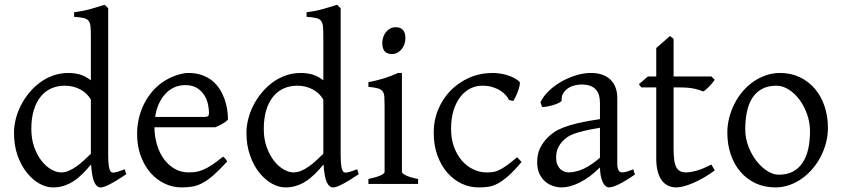

<svg xmlns="http://www.w3.org/2000/svg" viewBox="-20 -777 3556 811"><path d="M513.2 -41Q490.7 -25.9 473.4 -15.4Q456.1 -4.9 443.1 1.7Q430.2 8.3 420.9 11.5Q411.6 14.6 404.8 14.6Q388.7 14.6 378.4 -7.3Q368.2 -29.3 364.7 -82.5Q346.2 -60.1 327.9 -42Q309.6 -23.9 290.3 -11.5Q271 1 249.5 7.8Q228 14.6 203.1 14.6Q175.8 14.6 147 -1.2Q118.2 -17.1 94 -46.9Q69.8 -76.7 54.4 -119.6Q39.1 -162.6 39.1 -216.8Q39.1 -244.6 46.6 -274.4Q54.2 -304.2 68.4 -332Q82.5 -359.9 103 -384.8Q123.5 -409.7 148.9 -428.5Q174.3 -447.3 204.6 -458Q234.9 -468.8 269 -468.8Q292 -468.8 314.7 -463.1Q337.4 -457.5 363.8 -438V-622.1Q363.8 -648.9 362.3 -664.8Q360.8 -680.7 354 -689.2Q347.2 -697.8 333 -700.9Q318.8 -704.1 293 -706.1V-725.1Q333 -730.5 364.7 -739.5Q396.5 -748.5 421.9 -756.8L437 -742.2V-124Q437 -106.9 437.7 -94.7Q438.5 -82.5 439.9 -74.2Q441.4 -65.9 443.4 -60.5Q445.3 -55.2 448.2 -51.8Q452.6 -46.4 465.1 -48.6Q477.5 -50.8 506.8 -62ZM363.8 -127.4V-356.4Q347.7 -384.3 318.4 -399.7Q289.1 -415 253.9 -415Q222.7 -415 196.8 -403.6Q170.9 -392.1 152.1 -369.1Q133.3 -346.2 122.8 -312Q112.3 -277.8 112.3 -231.9Q112.3 -190.4 124.3 -156.5Q136.2 -122.6 154.8 -98.6Q173.3 -74.7 195.6 -61.8Q217.8 -48.8 237.8 -48.8Q254.4 -48.8 270.5 -55.7Q286.6 -62.5 302.2 -73.5Q317.9 -84.5 333.3 -98.6Q348.6 -112.8 363.8 -127.4Z M762.2 -417.5Q736.8 -417.5 715.6 -407.7Q694.3 -397.9 678 -380.1Q661.6 -362.3 650.6 -337.6Q639.6 -313 635.3 -283.2H844.2Q855.5 -283.2 859.1 -286.9Q862.8 -290.5 862.8 -300.8Q862.8 -314 859.1 -333.7Q855.5 -353.5 844.5 -372.3Q833.5 -391.1 813.7 -404.3Q793.9 -417.5 762.2 -417.5ZM942.9 -272Q934.1 -262.2 919.4 -253.9Q904.8 -245.6 889.2 -239.3H632.3Q632.8 -201.2 642.8 -166.7Q652.8 -132.3 671.6 -106.2Q690.4 -80.1 717 -64.5Q743.7 -48.8 776.9 -48.8Q792 -48.8 806.4 -50.8Q820.8 -52.7 837.4 -59.6Q854 -66.4 874.3 -79.6Q894.5 -92.8 921.9 -115.2Q928.2 -111.8 932.9 -105.5Q937.5 -99.1 939.9 -95.2Q907.2 -59.6 882.6 -37.8Q857.9 -16.1 836.2 -4.4Q814.5 7.3 793.2 11Q772 14.6 747.1 14.6Q709.5 14.6 675.5 -1.5Q641.6 -17.6 615.7 -47.1Q589.8 -76.7 574.5 -118.4Q559.1 -160.2 559.1 -211.9Q559.1 -244.6 566.4 -276.4Q573.7 -308.1 587.6 -336.4Q601.6 -364.7 621.6 -388.7Q641.6 -412.6 667 -430.2Q677.7 -437.5 691.2 -444.6Q704.6 -451.7 719.2 -457Q733.9 -462.4 748.3 -465.6Q762.7 -468.8 775.9 -468.8Q807.6 -468.8 832.5 -460Q857.4 -451.2 876 -436.3Q894.5 -421.4 907.2 -401.6Q919.9 -381.8 928 -359.9Q936 -337.9 939.5 -315.2Q942.9 -292.5 942.9 -272Z M1495.1 -41Q1472.7 -25.9 1455.3 -15.4Q1438 -4.9 1425 1.7Q1412.1 8.3 1402.8 11.5Q1393.6 14.6 1386.7 14.6Q1370.6 14.6 1360.4 -7.3Q1350.1 -29.3 1346.7 -82.5Q1328.1 -60.1 1309.8 -42Q1291.5 -23.9 1272.2 -11.5Q1252.9 1 1231.4 7.8Q1210 14.6 1185.1 14.6Q1157.7 14.6 1128.9 -1.2Q1100.1 -17.1 1075.9 -46.9Q1051.8 -76.7 1036.4 -119.6Q1021 -162.6 1021 -216.8Q1021 -244.6 1028.6 -274.4Q1036.1 -304.2 1050.3 -332Q1064.5 -359.9 1085 -384.8Q1105.5 -409.7 1130.9 -428.5Q1156.2 -447.3 1186.5 -458Q1216.8 -468.8 1251 -468.8Q1273.9 -468.8 1296.6 -463.1Q1319.3 -457.5 1345.7 -438V-622.1Q1345.7 -648.9 1344.2 -664.8Q1342.8 -680.7 1335.9 -689.2Q1329.1 -697.8 1314.9 -700.9Q1300.8 -704.1 1274.9 -706.1V-725.1Q1314.9 -730.5 1346.7 -739.5Q1378.4 -748.5 1403.8 -756.8L1418.9 -742.2V-124Q1418.9 -106.9 1419.7 -94.7Q1420.4 -82.5 1421.9 -74.2Q1423.3 -65.9 1425.3 -60.5Q1427.2 -55.2 1430.2 -51.8Q1434.6 -46.4 1447 -48.6Q1459.5 -50.8 1488.8 -62ZM1345.7 -127.4V-356.4Q1329.6 -384.3 1300.3 -399.7Q1271 -415 1235.8 -415Q1204.6 -415 1178.7 -403.6Q1152.8 -392.1 1134 -369.1Q1115.2 -346.2 1104.7 -312Q1094.2 -277.8 1094.2 -231.9Q1094.2 -190.4 1106.2 -156.5Q1118.2 -122.6 1136.7 -98.6Q1155.3 -74.7 1177.5 -61.8Q1199.7 -48.8 1219.7 -48.8Q1236.3 -48.8 1252.4 -55.7Q1268.6 -62.5 1284.2 -73.5Q1299.8 -84.5 1315.2 -98.6Q1330.6 -112.8 1345.7 -127.4Z M1536.1 0V-21Q1569.3 -27.8 1586.9 -35.9Q1604.5 -43.9 1604.5 -50.8V-327.1Q1604.5 -352.1 1603.5 -367.4Q1602.5 -382.8 1596.2 -391.4Q1589.8 -399.9 1575.9 -403.8Q1562 -407.7 1536.1 -410.2V-429.7Q1551.3 -432.6 1568.1 -436.8Q1585 -440.9 1601.6 -446Q1618.2 -451.2 1633.3 -457Q1648.4 -462.9 1661.1 -468.8H1677.7V-50.8Q1677.7 -44.9 1694.1 -36.4Q1710.4 -27.8 1746.1 -21V0ZM1692.4 -615.7Q1692.4 -602.1 1688 -589.8Q1683.6 -577.6 1676 -568.6Q1668.5 -559.6 1658.2 -554.2Q1647.9 -548.8 1635.7 -548.8Q1613.8 -548.8 1604.2 -561Q1594.7 -573.2 1594.7 -595.7Q1594.7 -609.4 1599.1 -621.6Q1603.5 -633.8 1611.3 -642.8Q1619.1 -651.9 1629.2 -657Q1639.2 -662.1 1650.9 -662.1Q1692.4 -662.1 1692.4 -615.7Z M2183.1 -92.8Q2151.4 -55.2 2127.2 -33.9Q2103 -12.7 2082.5 -1.7Q2062 9.3 2042.5 12Q2022.9 14.6 2000 14.6Q1964.4 14.6 1930.4 -1.2Q1896.5 -17.1 1870.1 -46.9Q1843.8 -76.7 1827.9 -119.6Q1812 -162.6 1812 -216.8Q1812 -269.5 1831.3 -315.4Q1850.6 -361.3 1884 -395.3Q1917.5 -429.2 1962.9 -449Q2008.3 -468.8 2061 -468.8Q2077.1 -468.8 2094 -466.1Q2110.8 -463.4 2126.2 -458.3Q2141.6 -453.1 2154.5 -446Q2167.5 -439 2175.8 -430.2Q2176.8 -424.3 2174.3 -413.6Q2171.9 -402.8 2167.5 -390.9Q2163.1 -378.9 2157.7 -367.9Q2152.3 -356.9 2147.9 -350.1L2129.9 -355Q2126 -363.8 2117.2 -374Q2108.4 -384.3 2094.5 -393.6Q2080.6 -402.8 2061.3 -408.9Q2042 -415 2017.1 -415Q1991.2 -415 1967.5 -403.6Q1943.8 -392.1 1925.5 -369.1Q1907.2 -346.2 1896.2 -312Q1885.3 -277.8 1885.3 -231.9Q1885.3 -190.4 1897.7 -156.5Q1910.2 -122.6 1930.9 -98.6Q1951.7 -74.7 1978.8 -61.8Q2005.9 -48.8 2035.2 -48.8Q2048.8 -48.8 2060.5 -50Q2072.3 -51.3 2086.2 -57.6Q2100.1 -64 2118.4 -76.7Q2136.7 -89.4 2164.1 -112.8Z M2381.8 -48.8Q2411.1 -48.8 2444.1 -63.7Q2477.1 -78.6 2514.2 -110.8V-237.3Q2473.1 -230.5 2446.5 -224.1Q2419.9 -217.8 2402.8 -211.2Q2385.7 -204.6 2375.5 -197.3Q2365.2 -189.9 2357.4 -181.6Q2344.7 -168.5 2336.9 -151.6Q2329.1 -134.8 2329.1 -111.8Q2329.1 -92.3 2335 -80.1Q2340.8 -67.9 2349.1 -60.8Q2357.4 -53.7 2366.5 -51.3Q2375.5 -48.8 2381.8 -48.8ZM2662.1 -40Q2620.6 -11.2 2593.5 1.7Q2566.4 14.6 2552.7 14.6Q2536.6 14.6 2525.9 -7.8Q2515.1 -30.3 2514.2 -69.8Q2492.2 -47.9 2470.2 -31.7Q2448.2 -15.6 2427.2 -5.4Q2406.2 4.9 2387.5 9.8Q2368.7 14.6 2353 14.6Q2335.4 14.6 2316.9 8.8Q2298.3 2.9 2283.4 -9.8Q2268.6 -22.5 2258.8 -42.5Q2249 -62.5 2249 -90.8Q2249 -127.9 2262 -152.8Q2274.9 -177.7 2293 -195.8Q2304.7 -207.5 2319.6 -218Q2334.5 -228.5 2359.1 -238.3Q2383.8 -248 2420.9 -256.8Q2458 -265.6 2514.2 -273.9V-342.8Q2514.2 -359.4 2510.3 -373.8Q2506.3 -388.2 2497.1 -398.7Q2487.8 -409.2 2471.9 -414.8Q2456.1 -420.4 2432.1 -419.9Q2416.5 -419.4 2401.4 -414.6Q2386.2 -409.7 2375 -400.9Q2363.8 -392.1 2357.4 -380.1Q2351.1 -368.2 2352.5 -353.5Q2353 -349.1 2342.5 -343.5Q2332 -337.9 2317.6 -333.5Q2303.2 -329.1 2289.3 -326.7Q2275.4 -324.2 2269.5 -325.7L2262.7 -344.7Q2273.9 -369.1 2296.9 -391.6Q2319.8 -414.1 2349.4 -431.2Q2378.9 -448.2 2411.9 -458.5Q2444.8 -468.8 2475.6 -468.8Q2529.3 -468.8 2558.3 -440.7Q2587.4 -412.6 2587.4 -362.3V-86.9Q2587.4 -66.4 2592.8 -57.6Q2598.1 -48.8 2606.9 -48.8Q2613.8 -48.8 2624.5 -51.3Q2635.3 -53.7 2654.8 -62Z M2999 -57.1Q2975.1 -39.6 2951.7 -26.1Q2928.2 -12.7 2907 -3.7Q2885.7 5.4 2867.7 10Q2849.6 14.6 2836.9 14.6Q2819.8 14.6 2804.4 8.3Q2789.1 2 2777.3 -12.5Q2765.6 -26.9 2758.8 -50.3Q2752 -73.7 2752 -107.9V-407.7H2689L2678.7 -421.4L2716.8 -454.1H2752V-574.2L2810.1 -625L2825.2 -612.8V-454.1H2984.9L2999 -439.9Q2994.6 -433.1 2988 -425.3Q2981.4 -417.5 2974.6 -410.6Q2967.8 -403.8 2961.2 -398.2Q2954.6 -392.6 2949.7 -390.6Q2938 -396.5 2914.1 -402.1Q2890.1 -407.7 2850.6 -407.7H2825.2V-149.9Q2825.2 -120.6 2827.9 -101.1Q2830.6 -81.5 2836.9 -70.1Q2843.3 -58.6 2853.3 -53.7Q2863.3 -48.8 2877.9 -48.8Q2895 -48.8 2920.9 -55.7Q2946.8 -62.5 2984.9 -82Z M3401.4 -222.2Q3401.4 -260.7 3388.7 -295.7Q3376 -330.6 3356 -357.2Q3335.9 -383.8 3310.5 -399.4Q3285.2 -415 3260.3 -415Q3223.1 -415 3197.8 -400.9Q3172.4 -386.7 3157 -362.1Q3141.6 -337.4 3134.8 -303.7Q3127.9 -270 3127.9 -231Q3127.9 -192.4 3141.6 -157.5Q3155.3 -122.6 3176 -96.2Q3196.8 -69.8 3221.7 -54.4Q3246.6 -39.1 3269 -39.1Q3303.7 -39.1 3328.6 -52Q3353.5 -64.9 3369.6 -88.9Q3385.7 -112.8 3393.6 -146.5Q3401.4 -180.2 3401.4 -222.2ZM3477.1 -236.8Q3477.1 -204.1 3468.8 -172.9Q3460.4 -141.6 3445.8 -113.8Q3431.2 -85.9 3410.6 -62.3Q3390.1 -38.6 3365.5 -21.5Q3340.8 -4.4 3313 5.1Q3285.2 14.6 3255.4 14.6Q3209 14.6 3171.6 -2.9Q3134.3 -20.5 3107.7 -51.3Q3081.1 -82 3066.7 -124.5Q3052.2 -167 3052.2 -216.8Q3052.2 -249 3060.3 -280.3Q3068.4 -311.5 3082.8 -339.6Q3097.2 -367.7 3117.4 -391.4Q3137.7 -415 3162.4 -432.1Q3187 -449.2 3215.6 -459Q3244.1 -468.8 3274.4 -468.8Q3320.3 -468.8 3357.7 -451.2Q3395 -433.6 3421.6 -402.6Q3448.2 -371.6 3462.6 -329.1Q3477.1 -286.6 3477.1 -236.8Z"/></svg>

Font: Noto Serif Devanagari
Style: Regular
Weight: 400
Designer: Monotype Design Team
Foundry: Monotype Imaging Inc.
Version: Version 1.01